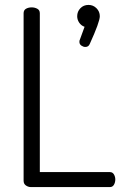

<svg xmlns="http://www.w3.org/2000/svg" viewBox="-20 -761 503 781"><path d="M340 -741Q359 -741 372.5 -727.5Q386 -714 386 -695Q386 -672 345 -582Q340 -570 327 -570Q319 -570 311 -575.5Q303 -581 303 -591Q303 -597 305 -600L324 -652Q310 -657 302 -669Q294 -681 294 -695Q294 -714 307 -727.5Q320 -741 340 -741ZM106 0Q95 0 85.5 -6.5Q76 -13 76 -26V-707Q76 -720 86 -725.5Q96 -731 109 -731Q121 -731 131.5 -725.5Q142 -720 142 -707V-61H427Q438 -61 443.5 -51.5Q449 -42 449 -31Q449 -19 443.5 -9.5Q438 0 427 0Z"/></svg>

Font: Dosis
Style: Book
Weight: 400
Designer: EdgarTolentino, PabloImpallari, IginoMarini
Foundry: EdgarTolentino, PabloImpallari, IginoMarini
Version: Version 1.007